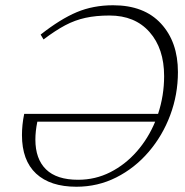

<svg xmlns="http://www.w3.org/2000/svg" viewBox="-20 -700 702 730"><path d="M72 -267H581Q604 -336.5 604 -410.5Q604 -515.5 548.5 -578.2Q493 -641 396.5 -641Q345 -641 305 -632.2Q265 -623.5 227.8 -603.8Q190.5 -584 145.5 -550L134.5 -568.5Q209.5 -627.5 272 -653.8Q334.5 -680 410 -680Q528 -680 592.2 -610.2Q656.5 -540.5 656.5 -426Q656.5 -340.5 627.2 -262.2Q598 -184 545.2 -122.5Q492.5 -61 422.2 -25.5Q352 10 270.5 10Q171 10 117.2 -40Q63.5 -90 63.5 -186.5Q63.5 -205 65.5 -225.2Q67.5 -245.5 72 -267ZM114.5 -169.5Q114.5 -95.5 155 -56Q195.5 -16.5 277 -16.5Q342.5 -16.5 399.2 -45.2Q456 -74 499.8 -123.8Q543.5 -173.5 570 -237.5H122Q114.5 -201 114.5 -169.5Z"/></svg>

Font: Newsreader Text Light
Style: Italic
Weight: 300
Italic angle: -17°
Designer: Hugues Gentile
Foundry: Production Type
Version: Version 1.001